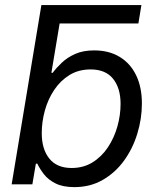

<svg xmlns="http://www.w3.org/2000/svg" viewBox="-20 -748 637 779"><path d="M180.2 -652.8 147.9 -727.5H553.7L541.5 -652.8ZM281.7 11.2Q235.4 11.2 205.6 -3.7Q175.8 -18.6 158.7 -40.5Q141.6 -62.5 131.3 -84H125.5L111.3 0H27.3L147.9 -727.5H234.4L188.5 -452.6H193.8Q209 -473.1 231.2 -494.1Q253.4 -515.1 285.4 -529.3Q317.4 -543.5 362.3 -543.5Q421.9 -543.5 465.3 -517.3Q508.8 -491.2 532.2 -442.9Q555.7 -394.5 555.7 -328.1Q555.7 -266.1 537.1 -205.6Q518.6 -145 483.2 -96.2Q447.8 -47.4 397 -18.1Q346.2 11.2 281.7 11.2ZM270.5 -66.4Q318.8 -66.4 355.7 -89.4Q392.6 -112.3 418 -150.6Q443.4 -189 456.3 -234.9Q469.2 -280.8 469.2 -326.7Q469.2 -390.6 438.7 -428.5Q408.2 -466.3 347.7 -466.3Q298.8 -466.3 262 -443.6Q225.1 -420.9 200 -383.3Q174.8 -345.7 162.1 -299.8Q149.4 -253.9 149.4 -207.5Q149.4 -142.6 180.2 -104.5Q210.9 -66.4 270.5 -66.4Z"/></svg>

Font: Inter 20pt
Style: Italic
Weight: 400
Italic angle: -9.3988°
Version: Version 4.001;git-66647c0bb